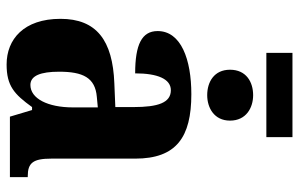

<svg xmlns="http://www.w3.org/2000/svg" viewBox="-182 -713 905 581"><g transform="rotate(90 270.5 -422.5)"><path d="M140 -776H395V-855H140ZM268 -597C306 -597 345 -618 345 -666C345 -715 306 -736 268 -736C228 -736 191 -715 191 -666C191 -618 228 -597 268 -597ZM175 10C240 10 265 -13 304 -67H313L333 0H516V-54H513C473 -54 460 -70 460 -125V-379C460 -504 395 -549 265 -549C160 -549 74 -518 74 -447C74 -399 115 -379 202 -379C202 -447 219 -487 253 -487C291 -487 304 -448 304 -374V-319L232 -316C102 -311 37 -262 37 -153C37 -42 99 10 175 10ZM237 -62C209 -62 197 -93 197 -149C197 -221 215 -258 273 -263L305 -266V-191C305 -114 278 -62 237 -62Z"/></g></svg>

Font: Noto Serif Condensed ExtraBold
Style: Regular
Weight: 800
Width: 3
Designer: Monotype Design Team
Foundry: Monotype Imaging Inc.
Version: Version 2.013